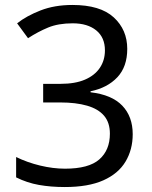

<svg xmlns="http://www.w3.org/2000/svg" viewBox="-20 -744 612 774"><path d="M493 -547Q493 -475 453 -432.5Q413 -390 345 -376V-372Q431 -362 473 -318Q515 -274 515 -203Q515 -141 486 -92.5Q457 -44 396.5 -17Q336 10 241 10Q185 10 137 1.5Q89 -7 45 -29V-111Q90 -89 142 -76.5Q194 -64 242 -64Q338 -64 380.5 -101.5Q423 -139 423 -205Q423 -250 399.5 -277.5Q376 -305 331 -318Q286 -331 223 -331H154V-406H224Q283 -406 322.5 -423Q362 -440 382.5 -470.5Q403 -501 403 -541Q403 -593 368 -621.5Q333 -650 273 -650Q215 -650 174 -633Q133 -616 93 -590L49 -650Q87 -680 143.5 -702Q200 -724 272 -724Q384 -724 438.5 -674Q493 -624 493 -547Z"/></svg>

Font: Noto Sans Adlam Unjoined
Style: Regular
Weight: 400
Designer: Mark Jamra, Neil Patel
Foundry: JamraPatel LLC
Version: Version 3.001